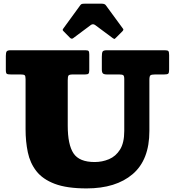

<svg xmlns="http://www.w3.org/2000/svg" viewBox="-20 -1030 975 1070"><path d="M645.5 -615H577.5Q559.5 -615 553.5 -620.8Q547.5 -626.5 547.5 -643.5V-713.5Q547.5 -734 551.5 -742Q555.5 -750 575.5 -750H898.5Q914.5 -750 918.5 -745Q922.5 -740 922.5 -723V-642.5Q922.5 -624.5 917.8 -619.8Q913 -615 894 -615H843.5Q824 -615 818.2 -610Q812.5 -605 812.5 -584.5V-300Q812.5 -139 719.2 -59.5Q626 20 462.5 20Q352.5 20 285.2 -5.5Q218 -31 182.8 -76.2Q147.5 -121.5 135 -181.5Q122.5 -241.5 122.5 -310V-589.5Q122.5 -607 117.2 -611Q112 -615 95.5 -615H42.5Q24 -615 18.2 -618.5Q12.5 -622 12.5 -640.5V-718.5Q12.5 -737 17.2 -743.5Q22 -750 39.5 -750H456.5Q470.5 -750 474 -745.2Q477.5 -740.5 477.5 -726V-639.5Q477.5 -624.5 473.2 -619.8Q469 -615 453 -615H385.5Q365.5 -615 361.5 -608.8Q357.5 -602.5 357.5 -582V-330Q357.5 -223.5 389.8 -175.2Q422 -127 507.5 -127Q549.5 -127 587.2 -142.8Q625 -158.5 648.8 -196.2Q672.5 -234 672.5 -300V-589.5Q672.5 -606.5 667 -610.8Q661.5 -615 645.5 -615ZM369.5 -820 335 -855Q329.5 -860.5 329.2 -863Q329 -865.5 333.5 -872L427.5 -1001Q431.5 -1007 437.2 -1008.2Q443 -1009.5 454 -1009.5H546.5Q563.5 -1009.5 569.5 -1001L665.5 -870Q671 -864.5 661.5 -855L624.5 -818Q619 -812.5 617 -812.8Q615 -813 608.5 -817.5L511 -890Q498 -899.5 486 -890.5L387.5 -817Q379 -810.5 369.5 -820Z"/></svg>

Font: Besley* Fatface
Style: Regular
Weight: 900
Designer: Owen Earl
Foundry: indestructible type*
Version: Version 3.000; ttfautohint (v1.8.3)